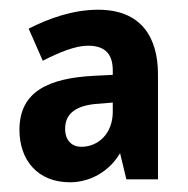

<svg xmlns="http://www.w3.org/2000/svg" viewBox="-20 -808 387 395"><path d="M182 -788C130 -788 80 -770 39 -749L68 -683C101 -700 135 -714 161 -714C199 -714 212 -694 212 -663V-654L172 -652C82 -647 20 -621 20 -541C20 -479 57 -433 124 -433C165 -433 205 -455 227 -493L240 -439H305V-655C305 -733 269 -788 182 -788ZM175 -594 212 -597V-578C212 -534 183 -506 147 -506C129 -506 114 -518 114 -543C114 -569 129 -589 175 -594Z"/></svg>

Font: Noto Sans Malayalam UI Condensed
Style: Bold
Weight: 700
Width: 3
Designer: Jelle Bosma - Monotype Design Team
Foundry: Monotype Imaging Inc.
Version: Version 2.104